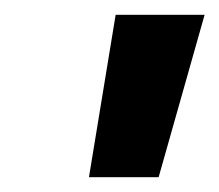

<svg xmlns="http://www.w3.org/2000/svg" viewBox="-20 -775 296 259"><path d="M100 -536 136 -755H256L194 -536Z"/></svg>

Font: DM Sans ExtraBold
Style: Italic
Weight: 800
Italic angle: -10°
Designer: Colophon Foundry, Jonny Pinhorn
Foundry: Colophon Foundry
Version: Version 4.004;gftools[0.9.30]